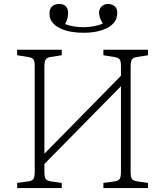

<svg xmlns="http://www.w3.org/2000/svg" viewBox="-20 -953 836 973"><path d="M67 0V-26L125 -34Q144 -37 150 -47Q156 -57 156 -85V-617Q156 -643 149.5 -652Q143 -661 123 -664L67 -673V-701H293V-673L235 -664Q217 -661 211 -650.5Q205 -640 205 -613V-174L593 -569V-617Q593 -643 586.5 -652Q580 -661 560 -664L504 -673V-701H730V-673L673 -664Q654 -661 648 -651Q642 -641 642 -613V-81Q642 -56 648.5 -46.5Q655 -37 675 -34L730 -26V0H504V-26L562 -34Q581 -37 587 -47Q593 -57 593 -85V-516L205 -122V-81Q205 -56 211.5 -46.5Q218 -37 237 -34L293 -26V0ZM398 -787Q373 -787 344 -791.5Q315 -796 289 -807.5Q263 -819 246.5 -838Q230 -857 231 -886Q231 -909 244 -921Q257 -933 281 -933Q304 -932 314.5 -920Q325 -908 325 -889Q325 -873 322 -860.5Q319 -848 310 -831Q327 -824 352 -819.5Q377 -815 407 -815Q435 -816 460.5 -821Q486 -826 501 -834Q490 -851 486 -864.5Q482 -878 482 -891Q483 -910 496 -921.5Q509 -933 530 -933Q542 -932 550.5 -928Q559 -924 564.5 -918Q570 -912 572.5 -903Q575 -894 574 -883Q573 -856 556.5 -837Q540 -818 514.5 -807Q489 -796 458.5 -791Q428 -786 398 -787Z"/></svg>

Font: Literata ExtraLight
Style: Regular
Weight: 250
Designer: Latin by Veronika Burian and Jose Scaglione. Greek by Irene Vlachou. Cyrillic by Vera Evstafieva.
Foundry: TypeTogether
Version: Version 3.103;gftools[0.9.29]